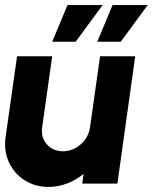

<svg xmlns="http://www.w3.org/2000/svg" viewBox="-27 -721 600 754"><path d="M-5 -183 40 -500H178L138.5 -221Q133 -181.5 157 -154.2Q181 -127 219.5 -127Q259 -127 290 -154.2Q321 -181.5 326.5 -221L366 -500H504L434 0H296L301 -38Q272.5 -14.5 237.2 -0.8Q202 13 164 13Q110 13 69 -13.5Q28 -40 7.8 -84.5Q-12.5 -129 -5 -183ZM355 -557 415 -701H553L447 -557ZM178 -557 238 -701H376L270 -557Z"/></svg>

Font: Urbanist ExtraBold
Style: Italic
Weight: 800
Italic angle: -8°
Designer: Corey Hu
Foundry: Corey Hu
Version: Version 1.321; ttfautohint (v1.8.4.7-5d5b)